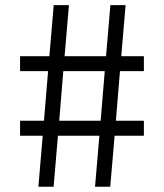

<svg xmlns="http://www.w3.org/2000/svg" viewBox="-20 -713 626 733"><path d="M342.8 0H400.9L417.5 -194.8H529.3V-252H422.4L438 -441.4H529.3V-498.5H442.9L459.5 -693.4H401.4L384.8 -498.5H226.6L243.2 -693.4H185.1L168.5 -498.5H56.6V-441.4H163.6L147.9 -252H56.6V-194.8H143.1L126.5 0H184.6L201.2 -194.8H359.4ZM206.1 -252 221.7 -441.4H379.9L364.3 -252Z"/></svg>

Font: Cascadia Code PL Light
Style: Regular
Weight: 300
Monospace: yes
Designer: Aaron Bell
Foundry: Saja Typeworks
Version: Version 2404.023